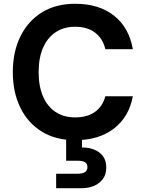

<svg xmlns="http://www.w3.org/2000/svg" viewBox="-20 -732 773 1019"><path d="M379 12Q276 12 202 -33.5Q128 -79 88 -160.5Q48 -242 48 -349Q48 -456 88 -538Q128 -620 202 -666Q276 -712 379 -712Q505 -712 585 -649Q665 -586 685 -471H539Q526 -527 485 -558.5Q444 -590 378 -590Q318 -590 274.5 -560.5Q231 -531 208 -477.5Q185 -424 185 -349Q185 -275 208 -221Q231 -167 274.5 -138Q318 -109 378 -109Q444 -109 484.5 -138.5Q525 -168 539 -221H685Q665 -112 585 -50Q505 12 379 12ZM278 267V190H393Q418 190 431 181.5Q444 173 444 155Q444 137 431 129Q418 121 393 121H331V-4H415V51Q448 50 477.5 61Q507 72 525.5 95.5Q544 119 544 157Q544 194 525.5 218.5Q507 243 477.5 255Q448 267 413 267Z"/></svg>

Font: DM Sans 10pt
Style: Bold
Weight: 700
Version: Version 4.004;gftools[0.9.30]